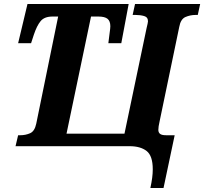

<svg xmlns="http://www.w3.org/2000/svg" viewBox="-20 -734 1025 964"><path d="M735 210Q741 182 744 159.5Q747 137 747 116Q747 48 716 24Q685 0 631 0H58L71 -55H82Q108 -55 131 -65Q154 -75 162 -113L272 -651H244Q203 -651 184 -628Q165 -605 150 -560L136 -517H71L118 -714H626L589 -517H524Q526 -537 530 -565Q534 -593 534 -602Q534 -628 520 -639.5Q506 -651 473 -651H437L314 -63H605L716 -593Q719 -606 721 -614.5Q723 -623 723 -627Q723 -648 703.5 -653.5Q684 -659 660 -659H646L658 -714H985L973 -659H962Q935 -659 911 -648.5Q887 -638 880 -599L781 -123Q778 -109 776.5 -100Q775 -91 775 -82Q775 -69 783.5 -62Q792 -55 814 -55H857L801 210Z"/></svg>

Font: Noto Serif Condensed ExtraBold
Style: Italic
Weight: 800
Width: 3
Italic angle: -12°
Designer: Monotype Design Team
Foundry: Monotype Imaging Inc.
Version: Version 2.014; ttfautohint (v1.8.4.7-5d5b)